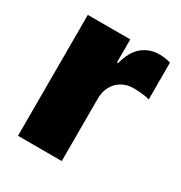

<svg xmlns="http://www.w3.org/2000/svg" viewBox="-136 -648 703 746"><g transform="rotate(30 216.0 -274.5)"><path d="M48.8 0V-542.5H239.3V-439.5H244.6Q259.3 -496.6 291.5 -522.7Q323.7 -548.8 368.2 -548.8Q380.9 -548.8 393.6 -546.9Q406.2 -544.9 418 -541.5V-376Q403.8 -380.9 382.6 -382.8Q361.3 -384.8 345.7 -384.8Q316.4 -384.8 293.7 -371.6Q271 -358.4 258.1 -335Q245.1 -311.5 245.1 -280.3V0Z"/></g></svg>

Font: Inter 16pt Black
Style: Regular
Weight: 900
Version: Version 4.001;git-66647c0bb